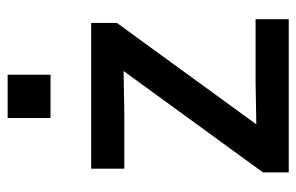

<svg xmlns="http://www.w3.org/2000/svg" viewBox="-160 -634 794 515"><g transform="rotate(-90 237.5 -377.0)"><path d="M294 -639H178V-754H294ZM304 -443 188 -441H42V-530H433V-461L161 -87L277 -89H443V0H32V-69Z"/></g></svg>

Font: Cooper Hewitt
Style: Regular
Weight: 707
Designer: Village Type and Design LLC
Foundry: Cooper Hewitt Smithsonian Design Museum
Version: 1.000